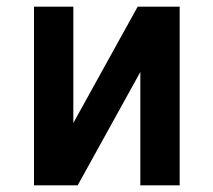

<svg xmlns="http://www.w3.org/2000/svg" viewBox="-20 -556 640 576"><path d="M82 0V-536H200V-187L393 -536H519V0H401V-340L213 0Z"/></svg>

Font: Geist Mono
Style: Bold
Weight: 700
Monospace: yes
Designer: Basement.studio, Andrés Briganti, Mateo Zaragoza
Foundry: Basement.studio, Vercel, Andrés Briganti, Guido Ferreyra, Mateo Zaragoza
Version: Version 1.500; ttfautohint (v1.8.4.7-5d5b)